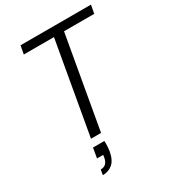

<svg xmlns="http://www.w3.org/2000/svg" viewBox="-219 -816 1038 1157"><g transform="rotate(-30 300.5 -237.0)"><path d="M197 0 310 -642H100L111 -700H601L590 -642H380L267 0ZM149 226 155 190Q179 190 192.5 176Q206 162 210 135L212 121H169L181 52H260Q261 70 260 87.5Q259 105 257 119Q247 177 218.5 201.5Q190 226 149 226Z"/></g></svg>

Font: DM Sans 9pt Light
Style: Italic
Weight: 300
Italic angle: -10°
Version: Version 4.004;gftools[0.9.30]